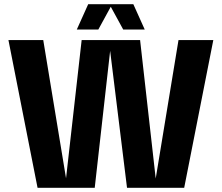

<svg xmlns="http://www.w3.org/2000/svg" viewBox="-20 -890 1053 910"><path d="M367 -700H644L718 -44L826 -700H991L853 0H582L502 -649L429 0H158L20 -700H185L293 -45ZM611 -870H612L666 -750H564L505 -858L446 -750H344L398 -870Z"/></svg>

Font: Fivo Sans Modern
Style: Regular
Weight: 700
Designer: Alexander Slobzheninov
Foundry: Alexander Slobzheninov
Version: 1.0